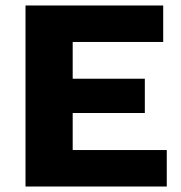

<svg xmlns="http://www.w3.org/2000/svg" viewBox="-20 -680 659 700"><path d="M73 0V-660H575V-527H245V-393H508V-268H245V-133H588V0Z"/></svg>

Font: Kantumruy Pro
Style: Bold
Weight: 700
Version: Version 1.002